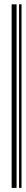

<svg xmlns="http://www.w3.org/2000/svg" viewBox="-20 -832 122 910"><path d="M35.2 58.6V-811.5H58.6V58.6ZM70.3 58.6V-811.5H82V58.6Z"/></svg>

Font: Libre Barcode EAN13 Text
Style: Regular
Weight: 400
Version: Version 1.008; ttfautohint (v1.8.3)